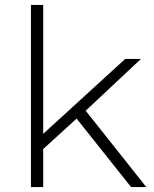

<svg xmlns="http://www.w3.org/2000/svg" viewBox="-20 -762 628 782"><path d="M292 -279 156 -155V0H106V-742H156V-217L490 -522H554L329 -311L576 0H514Z"/></svg>

Font: Idrija Light
Style: Regular
Weight: 300
Designer: Julieta Ulanovsky
Foundry: Julieta Ulanovsky
Version: Version 7.200